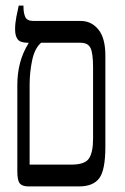

<svg xmlns="http://www.w3.org/2000/svg" viewBox="-20 -667 449 687"><path d="M82 0Q60 0 51 -10.5Q42 -21 42 -54V-363Q42 -404 51.5 -441Q61 -478 82 -512V-514H80Q53 -514 43.5 -526Q34 -538 34 -562Q34 -583 38.5 -606.5Q43 -630 47 -647H64V-644Q64 -620 70.5 -606Q77 -592 100 -592H269Q307 -592 332 -561.5Q357 -531 357 -468V-142Q357 -58 335 -29Q313 0 263 0ZM86 -78H236Q283 -78 298 -99.5Q313 -121 313 -171V-426Q313 -476 304 -495Q295 -514 268 -514H127Q104 -494 95 -451Q86 -408 86 -363Z"/></svg>

Font: Noto Serif Hebrew ExtraCondensed
Style: Regular
Weight: 400
Width: 2
Designer: Monotype Design Team
Foundry: Monotype Imaging Inc.
Version: Version 2.004; ttfautohint (v1.8.4.7-5d5b)